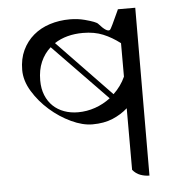

<svg xmlns="http://www.w3.org/2000/svg" viewBox="-52 -765 784 823"><g transform="rotate(-5 340.0 -353.5)"><path d="M558 8Q538 8 519 1Q500 -6 486 -23V-288Q458 -263 421 -247.5Q384 -232 334 -232Q292 -232 243 -255Q194 -278 152 -315Q110 -352 82 -398Q54 -444 54 -490Q54 -538 71.5 -575Q89 -612 119 -637.5Q149 -663 189.5 -676Q230 -689 276 -689Q310 -689 340 -681Q389 -668 396 -659Q431 -619 444 -629Q448 -631 486 -715L484 -714H560ZM277 -289Q315 -289 351 -301.5Q387 -314 417 -337L184 -577Q157 -553 142 -518.5Q127 -484 127 -439Q127 -403 138.5 -375Q150 -347 170 -328Q190 -309 217.5 -299Q245 -289 277 -289ZM486 -568Q451 -595 413.5 -610.5Q376 -626 327 -626Q255 -626 204 -593L435 -353Q451 -368 464 -386Q477 -404 486 -424Z"/></g></svg>

Font: malayalam115
Style: Regular
Weight: 400
Designer: Jelle Bosma - Monotype Design Team
Foundry: Monotype Imaging Inc.
Version: Version 2.103